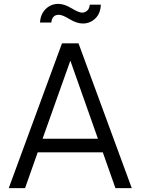

<svg xmlns="http://www.w3.org/2000/svg" viewBox="-20 -968 723 988"><path d="M283 -892Q248 -892 244 -852H186Q188 -895 215 -921.5Q242 -948 280 -948Q311 -948 348 -925.5Q385 -903 403 -903Q417 -903 428.5 -913Q440 -923 442 -944H499Q497 -898 470 -872.5Q443 -847 406 -847Q375 -847 338 -869.5Q301 -892 283 -892ZM384 -745 658 0H574L509 -184H174L109 0H25L299 -745ZM199 -254H484L342 -656Z"/></svg>

Font: Plus Jakarta Display Light
Style: Regular
Weight: 300
Designer: Gumpita Rahayu
Foundry: Tokotype Studio
Version: Version 1.000;hotconv 1.0.109;makeotfexe 2.5.65596